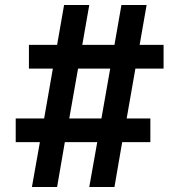

<svg xmlns="http://www.w3.org/2000/svg" viewBox="-20 -750 719 770"><path d="M108 0 140 -180H43V-275H157L192 -475H96V-570H209L237 -730H338L310 -570H439L467 -730H568L540 -570H636V-475H523L488 -275H583V-180H470L439 0H338L370 -180H240L209 0ZM252 -242 228 -275H415L381 -242L428 -509L452 -475H265L299 -509Z"/></svg>

Font: M PLUS 1 Medium
Style: Regular
Weight: 500
Designer: Coji Morishita
Foundry: UNDERFOREST DESIGN
Version: Version 1.001